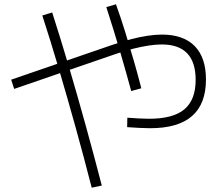

<svg xmlns="http://www.w3.org/2000/svg" viewBox="-20 -816 1040 894"><path d="M679 -219Q657 -219 628.5 -220.5Q600 -222 572 -224L573 -268Q599 -266 626 -264.5Q653 -263 674 -263Q786 -263 838.5 -307Q891 -351 891 -444Q891 -609 733 -609Q706 -609 672.5 -604Q639 -599 599.5 -589Q560 -579 514 -563L46 -402L32 -445L500 -606Q547 -622 588.5 -633Q630 -644 667 -649.5Q704 -655 734 -655Q834 -655 886.5 -601.5Q939 -548 939 -446Q939 -332 874 -275.5Q809 -219 679 -219ZM407 58Q372 -79 333 -219.5Q294 -360 254.5 -493.5Q215 -627 177 -744L223 -758Q261 -640 300.5 -506.5Q340 -373 379 -232Q418 -91 454 48ZM591 -392Q569 -474 539 -576Q509 -678 475 -783L520 -796Q543 -732 564 -664Q585 -596 604 -530Q623 -464 638 -405Z"/></svg>

Font: M PLUS 1 Light
Style: Regular
Weight: 300
Designer: Coji Morishita
Foundry: UNDERFOREST DESIGN
Version: Version 1.001